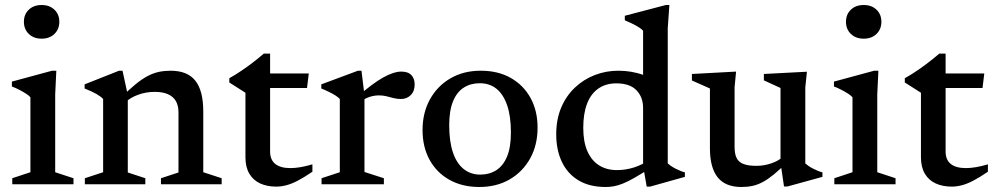

<svg xmlns="http://www.w3.org/2000/svg" viewBox="-20 -736 3975 767"><path d="M146.5 -581.5Q114.5 -581.5 95 -600.5Q75.5 -619.5 75.5 -649Q75.5 -678.5 95 -697.2Q114.5 -716 146.5 -716Q178 -716 197.5 -697.2Q217 -678.5 217 -649Q217 -619.5 197.5 -600.5Q178 -581.5 146.5 -581.5ZM205 -453.5 200.5 -359V-48L273.5 -24V0H29V-24L101.5 -48V-347.5Q96 -354 84 -361.8Q72 -369.5 57.2 -377.2Q42.5 -385 27.5 -390.5V-410L188 -453.5Z M490.5 -356V-47L560.5 -24V0H319V-24L392 -48V-340.5Q383 -350.5 366 -360.2Q349 -370 318 -382.5V-399L455.5 -453.5H469.5ZM623 -24 693 -47V-287Q693 -313.5 682.8 -331.8Q672.5 -350 651.2 -359.5Q630 -369 598.5 -369Q562.5 -369 531 -357.2Q499.5 -345.5 483 -328.5L465 -347.5Q497 -379.5 522.2 -400Q547.5 -420.5 569.8 -432.2Q592 -444 614.5 -448.8Q637 -453.5 662 -453.5Q728.5 -453.5 760.2 -413.8Q792 -374 792 -291V-48L865.5 -24V0H623Z M1059 -131Q1059 -97.5 1079.8 -81Q1100.5 -64.5 1140 -64.5Q1158.5 -64.5 1180.5 -68.2Q1202.5 -72 1228 -79.5V-50Q1195 -27.5 1169.5 -14.2Q1144 -1 1123.2 4.2Q1102.5 9.5 1084 9.5Q1047 9.5 1019.2 -3.2Q991.5 -16 976 -42.2Q960.5 -68.5 960.5 -107.5V-365.5L896 -406.5V-423.5Q910.5 -431.5 924.8 -440.5Q939 -449.5 953 -459.2Q967 -469 980.8 -479.2Q994.5 -489.5 1007.8 -500.2Q1021 -511 1034 -522H1059V-428ZM1019.5 -384.5 1020 -442.5H1213.5L1206.5 -384.5Z M1583 -450Q1610.5 -450 1623.5 -435.8Q1636.5 -421.5 1636.5 -399Q1636.5 -371.5 1620.8 -356Q1605 -340.5 1582 -340.5Q1566 -340.5 1552 -344.2Q1538 -348 1523.8 -351.5Q1509.5 -355 1493 -355Q1481.5 -355 1468.5 -352.2Q1455.5 -349.5 1443.2 -343.8Q1431 -338 1420 -330L1408 -350Q1439 -377 1464.5 -396Q1490 -415 1511.2 -426.8Q1532.5 -438.5 1550.2 -444.2Q1568 -450 1583 -450ZM1436 -356V-49L1513.5 -24V0H1264.5V-24L1337.5 -48V-340.5Q1330.5 -348 1319.8 -354.8Q1309 -361.5 1295 -368.5Q1281 -375.5 1263.5 -382.5V-399L1410 -453.5H1424Z M1898.5 -38.5Q1935 -38.5 1962.5 -56Q1990 -73.5 2005.5 -110.5Q2021 -147.5 2021 -206.5Q2021 -271.5 2006 -315.2Q1991 -359 1963.5 -381.2Q1936 -403.5 1896.5 -403.5Q1860.5 -403.5 1833 -386.2Q1805.5 -369 1790 -331.8Q1774.5 -294.5 1774.5 -235.5Q1774.5 -171.5 1789.2 -127.5Q1804 -83.5 1832 -61Q1860 -38.5 1898.5 -38.5ZM1895 11Q1826.5 11 1775.2 -17.8Q1724 -46.5 1696 -97.8Q1668 -149 1668 -216.5Q1668 -286 1697.8 -339.5Q1727.5 -393 1779.8 -423.2Q1832 -453.5 1900.5 -453.5Q1969.5 -453.5 2020.2 -424.8Q2071 -396 2099.2 -345Q2127.5 -294 2127.5 -226Q2127.5 -156.5 2097.8 -103Q2068 -49.5 2015.8 -19.2Q1963.5 11 1895 11Z M2549 -305Q2549 -348 2522.5 -375.5Q2496 -403 2442 -403Q2400 -403 2370.2 -382.2Q2340.5 -361.5 2325.2 -321.8Q2310 -282 2310 -225.5Q2310 -169.5 2326.5 -132Q2343 -94.5 2373.2 -75.5Q2403.5 -56.5 2444 -56.5Q2479 -56.5 2512.5 -67Q2546 -77.5 2578 -100V-64.5Q2540.5 -40.5 2514.2 -25.5Q2488 -10.5 2468.5 -2.8Q2449 5 2432.8 8Q2416.5 11 2399.5 11Q2335 11 2291 -15.5Q2247 -42 2224.5 -89.5Q2202 -137 2202 -199.5Q2202 -259.5 2222 -306.5Q2242 -353.5 2276.8 -386.2Q2311.5 -419 2356 -436.2Q2400.5 -453.5 2450.5 -453.5Q2477.5 -453.5 2502 -449.2Q2526.5 -445 2552.2 -436.2Q2578 -427.5 2607.5 -412.5L2549 -390V-613.5Q2542.5 -620.5 2531.2 -627.5Q2520 -634.5 2505.8 -641.5Q2491.5 -648.5 2476 -655V-673L2640 -716H2654L2647.5 -623V-83Q2652.5 -78.5 2660.5 -73Q2668.5 -67.5 2678.2 -62.5Q2688 -57.5 2697.8 -53.5Q2707.5 -49.5 2716 -47.5V-29.5L2577 9.5H2563.5L2549 -73Z M2914.5 -149.5Q2914.5 -121.5 2922.5 -105Q2930.5 -88.5 2949.8 -81Q2969 -73.5 3002 -73.5Q3033 -73.5 3062.8 -84Q3092.5 -94.5 3108 -110.5L3125.5 -89Q3095.5 -59 3071.8 -39.5Q3048 -20 3027.5 -9Q3007 2 2986.5 6.5Q2966 11 2942 11Q2877.5 11 2846.8 -27.8Q2816 -66.5 2816 -143.5V-382.5L2744 -414.5V-440.5L2920.5 -450L2914.5 -387.5ZM3112 9 3098 -85.5V-384.5L3031.5 -415V-440.5L3203.5 -449.5L3197 -386.5V-83Q3202 -78.5 3210 -73Q3218 -67.5 3227.8 -62.5Q3237.5 -57.5 3247.2 -53.5Q3257 -49.5 3265.5 -47.5V-29.5L3125.5 9Z M3430.5 -581.5Q3398.5 -581.5 3379 -600.5Q3359.5 -619.5 3359.5 -649Q3359.5 -678.5 3379 -697.2Q3398.5 -716 3430.5 -716Q3462 -716 3481.5 -697.2Q3501 -678.5 3501 -649Q3501 -619.5 3481.5 -600.5Q3462 -581.5 3430.5 -581.5ZM3489 -453.5 3484.5 -359V-48L3557.5 -24V0H3313V-24L3385.5 -48V-347.5Q3380 -354 3368 -361.8Q3356 -369.5 3341.2 -377.2Q3326.5 -385 3311.5 -390.5V-410L3472 -453.5Z M3757.5 -131Q3757.5 -97.5 3778.2 -81Q3799 -64.5 3838.5 -64.5Q3857 -64.5 3879 -68.2Q3901 -72 3926.5 -79.5V-50Q3893.5 -27.5 3868 -14.2Q3842.5 -1 3821.8 4.2Q3801 9.5 3782.5 9.5Q3745.5 9.5 3717.8 -3.2Q3690 -16 3674.5 -42.2Q3659 -68.5 3659 -107.5V-365.5L3594.5 -406.5V-423.5Q3609 -431.5 3623.2 -440.5Q3637.5 -449.5 3651.5 -459.2Q3665.5 -469 3679.2 -479.2Q3693 -489.5 3706.2 -500.2Q3719.5 -511 3732.5 -522H3757.5V-428ZM3718 -384.5 3718.5 -442.5H3912L3905 -384.5Z"/></svg>

Font: Newsreader 16pt 16pt Medium
Style: Regular
Weight: 500
Version: Version 1.003